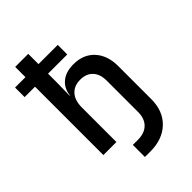

<svg xmlns="http://www.w3.org/2000/svg" viewBox="-262 -837 1124 1124"><g transform="rotate(-45 300.0 -275.0)"><path d="M250 180V80H291Q347 80 377.5 50Q408 20 408 -35V-294Q408 -348 380 -378Q352 -408 302 -408Q251 -408 222.5 -376Q194 -344 194 -287V0H86V-566H0V-645H86V-730H194V-645H353V-566H194V-490L192 -385H194Q201 -440 238.5 -470Q276 -500 338 -500Q420 -500 468 -447.5Q516 -395 516 -306V-34Q516 65 456 122.5Q396 180 295 180Z"/></g></svg>

Font: JetBrains Mono NL SemiBold
Style: Regular
Weight: 600
Designer: Philipp Nurullin, Konstantin Bulenkov
Foundry: JetBrains
Version: Version 2.304; ttfautohint (v1.8.4.7-5d5b)